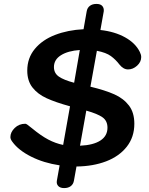

<svg xmlns="http://www.w3.org/2000/svg" viewBox="-20 -849 762 979"><path d="M474 -590 441 -407Q516 -389 563 -368Q610 -347 637.5 -311Q665 -275 665 -218Q665 -150 626.5 -101Q588 -52 521.5 -26.5Q455 -1 370 0L357 72Q354 90 341 100Q328 110 307 110Q287 110 277 99.5Q267 89 270 72L284 -6Q203 -18 138.5 -50.5Q74 -83 43 -126Q33 -139 33 -150Q33 -175 55 -196.5Q77 -218 109 -218Q113 -218 120 -213Q127 -208 143 -195Q189 -157 226 -137.5Q263 -118 302 -110L337 -307Q264 -327 218 -348Q172 -369 145.5 -403Q119 -437 119 -489Q119 -553 157.5 -599.5Q196 -646 261 -671Q326 -696 406 -700L422 -791Q425 -809 438 -819Q451 -829 472 -829Q493 -829 502 -818Q511 -807 509 -791L492 -696Q565 -688 618 -658.5Q671 -629 693 -584Q700 -570 700 -558Q700 -533 679 -514Q658 -495 633 -495Q609 -495 589 -520Q570 -545 545.5 -563Q521 -581 474 -590ZM358 -427 387 -594Q327 -590 291 -567.5Q255 -545 255 -507Q255 -476 280 -458.5Q305 -441 358 -427ZM420 -285 388 -106Q456 -109 492 -132.5Q528 -156 528 -198Q528 -233 502.5 -251Q477 -269 420 -285Z"/></svg>

Font: Kodchasan
Style: Bold Italic
Weight: 700
Italic angle: -10°
Version: Version 1.000; ttfautohint (v1.6)